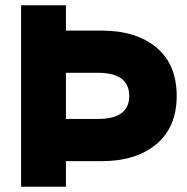

<svg xmlns="http://www.w3.org/2000/svg" viewBox="-20 -708 710 728"><path d="M60 -688H230V-592H366Q496 -592 573 -528Q650 -464 650 -344Q650 -226 573 -161.5Q496 -97 366 -97H230V0H60ZM351 -432H230V-257H351Q470 -257 470 -344Q470 -432 351 -432Z"/></svg>

Font: Roundo
Style: Bold
Weight: 700
Designer: Namrata Goyal (Gurmukhi), Shiva Nallaperumal (Latin)
Foundry: Indian Type Foundry
Version: Version 1.000;PS 1.0;hotconv 1.0.88;makeotf.lib2.5.647800